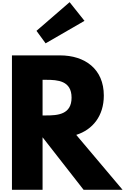

<svg xmlns="http://www.w3.org/2000/svg" viewBox="-20 -1748 1149 1768"><path d="M316 -1464 400 -1349 758 -1556 621 -1728ZM90 -1238V0H372V-484L750 0H1109L682 -506C834 -554 936 -681 936 -868C936 -1113 762 -1238 532 -1238ZM372 -685V-1013H405C511 -1013 639 -1005 639 -849C639 -693 511 -685 405 -685Z"/></svg>

Font: Poland Can Into
Style: BigWritings
Weight: 700
Foundry: Cannot Into Space Fonts
Version: Version 0.92